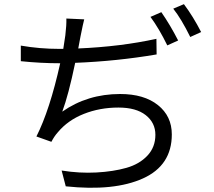

<svg xmlns="http://www.w3.org/2000/svg" viewBox="-20 -845 1017 914"><path d="M380.9 -752.9Q376 -735.4 363.3 -671.9L352.5 -614.3Q554.7 -623 724.6 -660.2L725.6 -585.9Q537.1 -553.7 337.9 -545.9Q305.7 -391.6 276.4 -313.5Q396.5 -397.5 551.8 -397.5Q666 -397.5 731.9 -344.7Q797.9 -292 797.9 -205.1Q797.9 -57.6 660.6 4.4Q523.4 66.4 293 42L273.4 -33.2Q358.4 -19.5 439 -23.9Q519.5 -28.3 581.5 -45.9Q643.6 -63.5 681.6 -104Q719.7 -144.5 719.7 -203.1Q719.7 -260.7 673.8 -296.9Q627.9 -333 543.9 -333Q455.1 -333 378.9 -302.7Q302.7 -272.5 254.9 -214.8Q238.3 -196.3 224.6 -169.9L153.3 -195.3Q216.8 -320.3 266.6 -543.9H263.7Q173.8 -543.9 79.1 -553.7V-627.9Q168.9 -612.3 262.7 -612.3H281.2Q291 -672.9 291 -676.8Q296.9 -725.6 295.9 -756.8ZM696.3 -764.6 748 -787.1Q790 -726.6 828.1 -652.3L776.4 -628.9Q737.3 -709 696.3 -764.6ZM804.7 -803.7 855.5 -825.2Q899.4 -766.6 937.5 -692.4L885.7 -668.9Q842.8 -755.9 804.7 -803.7Z"/></svg>

Font: Min Sans
Style: Regular
Weight: 400
Designer: Jinseong-Kim, NotoSansCJK, Nunito
Foundry: Jinseong-Kim
Version: Version 1.400;Glyphs 3.1.2 (3151)